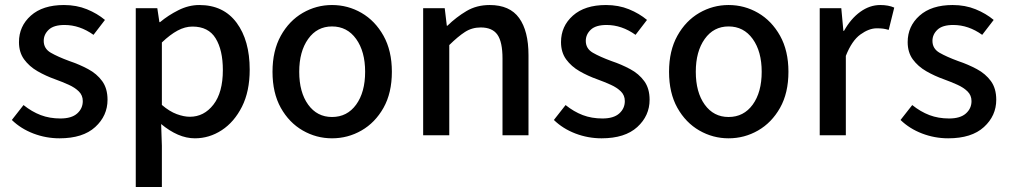

<svg xmlns="http://www.w3.org/2000/svg" viewBox="-20 -536 4001 761"><path d="M215.8 12.2Q162.1 12.2 112.3 -6.8Q62.5 -25.9 26.9 -60.5L73.2 -119.6Q106 -93.3 141.4 -79.8Q176.8 -66.4 219.2 -66.4Q263.7 -66.4 285.9 -86.2Q308.1 -106 308.1 -135.3Q308.1 -158.2 292.5 -173.6Q276.9 -189 252 -200.2Q227.1 -211.4 198.7 -221.7Q161.6 -234.9 128.9 -253.7Q96.2 -272.5 75.7 -300.5Q55.2 -328.6 55.2 -369.1Q55.2 -432.1 102.3 -474.1Q149.4 -516.1 233.4 -516.1Q283.2 -516.1 324.5 -499.3Q365.7 -482.4 396 -457L350.6 -397.9Q295.9 -437 235.8 -437Q192.9 -437 173.1 -418.2Q153.3 -399.4 153.3 -374Q153.3 -343.3 181.2 -327.1Q209 -311 255.4 -293.9Q294.4 -280.8 329.1 -262.2Q363.8 -243.7 385 -214.6Q406.2 -185.5 406.2 -140.6Q406.2 -77.1 357.4 -32.5Q308.6 12.2 215.8 12.2Z M518.1 205.1V-503.4H603.5L611.8 -448.2H614.3Q647 -475.6 687.5 -495.8Q728 -516.1 770 -516.1Q865.7 -516.1 917.7 -446Q969.7 -376 969.7 -259.8Q969.7 -173.8 939 -113Q908.2 -52.2 858.9 -20Q809.6 12.2 752.4 12.2Q718.8 12.2 685.1 -2.4Q651.4 -17.1 618.7 -44.4L621.6 41.5V205.1ZM732.4 -73.2Q788.6 -73.2 825.9 -121.3Q863.3 -169.4 863.3 -258.3Q863.3 -337.4 834.7 -384Q806.2 -430.7 742.7 -430.7Q713.4 -430.7 683.8 -414.8Q654.3 -398.9 621.6 -367.7V-120.1Q651.9 -94.2 680.4 -83.7Q709 -73.2 732.4 -73.2Z M1295.9 12.2Q1233.9 12.2 1179.9 -18.8Q1126 -49.8 1093 -108.6Q1060.1 -167.5 1060.1 -251.5Q1060.1 -335 1093 -394.3Q1126 -453.6 1179.9 -484.9Q1233.9 -516.1 1295.9 -516.1Q1358.9 -516.1 1412.8 -484.9Q1466.8 -453.6 1500 -394.3Q1533.2 -335 1533.2 -251.5Q1533.2 -167.5 1500 -108.6Q1466.8 -49.8 1412.8 -18.8Q1358.9 12.2 1295.9 12.2ZM1295.9 -72.3Q1356 -72.3 1391.6 -121.3Q1427.2 -170.4 1427.2 -251.5Q1427.2 -332 1391.6 -381.6Q1356 -431.2 1295.9 -431.2Q1236.8 -431.2 1201.4 -381.6Q1166 -332 1166 -251.5Q1166 -170.4 1201.4 -121.3Q1236.8 -72.3 1295.9 -72.3Z M1657.2 0V-503.4H1742.7L1751 -434.1H1753.4Q1788.6 -468.3 1828.9 -492.2Q1869.1 -516.1 1920.9 -516.1Q2000.5 -516.1 2037.6 -464.6Q2074.7 -413.1 2074.7 -317.4V0H1971.7V-304.2Q1971.7 -370.1 1951.4 -398.7Q1931.2 -427.2 1885.3 -427.2Q1850.6 -427.2 1822.8 -409.2Q1794.9 -391.1 1760.7 -357.4V0Z M2364.3 12.2Q2310.5 12.2 2260.7 -6.8Q2210.9 -25.9 2175.3 -60.5L2221.7 -119.6Q2254.4 -93.3 2289.8 -79.8Q2325.2 -66.4 2367.7 -66.4Q2412.1 -66.4 2434.3 -86.2Q2456.5 -106 2456.5 -135.3Q2456.5 -158.2 2440.9 -173.6Q2425.3 -189 2400.4 -200.2Q2375.5 -211.4 2347.2 -221.7Q2310.1 -234.9 2277.3 -253.7Q2244.6 -272.5 2224.1 -300.5Q2203.6 -328.6 2203.6 -369.1Q2203.6 -432.1 2250.7 -474.1Q2297.9 -516.1 2381.8 -516.1Q2431.6 -516.1 2472.9 -499.3Q2514.2 -482.4 2544.4 -457L2499 -397.9Q2444.3 -437 2384.3 -437Q2341.3 -437 2321.5 -418.2Q2301.8 -399.4 2301.8 -374Q2301.8 -343.3 2329.6 -327.1Q2357.4 -311 2403.8 -293.9Q2442.9 -280.8 2477.5 -262.2Q2512.2 -243.7 2533.4 -214.6Q2554.7 -185.5 2554.7 -140.6Q2554.7 -77.1 2505.9 -32.5Q2457 12.2 2364.3 12.2Z M2867.7 12.2Q2805.7 12.2 2751.7 -18.8Q2697.8 -49.8 2664.8 -108.6Q2631.8 -167.5 2631.8 -251.5Q2631.8 -335 2664.8 -394.3Q2697.8 -453.6 2751.7 -484.9Q2805.7 -516.1 2867.7 -516.1Q2930.7 -516.1 2984.6 -484.9Q3038.6 -453.6 3071.8 -394.3Q3105 -335 3105 -251.5Q3105 -167.5 3071.8 -108.6Q3038.6 -49.8 2984.6 -18.8Q2930.7 12.2 2867.7 12.2ZM2867.7 -72.3Q2927.7 -72.3 2963.4 -121.3Q2999 -170.4 2999 -251.5Q2999 -332 2963.4 -381.6Q2927.7 -431.2 2867.7 -431.2Q2808.6 -431.2 2773.2 -381.6Q2737.8 -332 2737.8 -251.5Q2737.8 -170.4 2773.2 -121.3Q2808.6 -72.3 2867.7 -72.3Z M3229 0V-503.4H3314.5L3322.8 -413.6H3325.2Q3352.1 -461.9 3389.6 -489Q3427.2 -516.1 3468.8 -516.1Q3501.5 -516.1 3524.4 -505.9L3502.4 -417.5Q3490.7 -420.9 3480.7 -422.4Q3470.7 -423.8 3455.1 -423.8Q3424.3 -423.8 3390.4 -399.4Q3356.4 -375 3332.5 -314.5V0Z M3738.3 12.2Q3684.6 12.2 3634.8 -6.8Q3585 -25.9 3549.3 -60.5L3595.7 -119.6Q3628.4 -93.3 3663.8 -79.8Q3699.2 -66.4 3741.7 -66.4Q3786.1 -66.4 3808.3 -86.2Q3830.6 -106 3830.6 -135.3Q3830.6 -158.2 3814.9 -173.6Q3799.3 -189 3774.4 -200.2Q3749.5 -211.4 3721.2 -221.7Q3684.1 -234.9 3651.4 -253.7Q3618.7 -272.5 3598.1 -300.5Q3577.6 -328.6 3577.6 -369.1Q3577.6 -432.1 3624.8 -474.1Q3671.9 -516.1 3755.9 -516.1Q3805.7 -516.1 3846.9 -499.3Q3888.2 -482.4 3918.5 -457L3873 -397.9Q3818.4 -437 3758.3 -437Q3715.3 -437 3695.6 -418.2Q3675.8 -399.4 3675.8 -374Q3675.8 -343.3 3703.6 -327.1Q3731.4 -311 3777.8 -293.9Q3816.9 -280.8 3851.6 -262.2Q3886.2 -243.7 3907.5 -214.6Q3928.7 -185.5 3928.7 -140.6Q3928.7 -77.1 3879.9 -32.5Q3831.1 12.2 3738.3 12.2Z"/></svg>

Font: Akatab SemiBold
Style: Regular
Weight: 600
Designer: SIL Global
Foundry: SIL Global
Version: Version 4.100